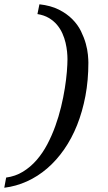

<svg xmlns="http://www.w3.org/2000/svg" viewBox="-68 -738 506 902"><path d="M347.2 -443.8Q347.2 -360.8 333.3 -287.1Q319.3 -213.4 294.2 -150.4Q269 -87.4 233.2 -35.9Q197.3 15.6 153.6 53.2Q109.9 90.8 58.8 114Q7.8 137.2 -47.9 144L-39.1 96.2Q4.4 90.3 39.8 68.6Q75.2 46.9 103.8 14.2Q132.3 -18.6 154.1 -59.8Q175.8 -101.1 191.9 -145.8Q208 -190.4 219 -236.1Q230 -281.7 236.6 -323.5Q243.2 -365.2 246.1 -400.6Q249 -436 249 -460Q249 -475.1 247.1 -495.1Q245.1 -515.1 240 -537.1Q234.9 -559.1 225.1 -581.1Q215.3 -603 199.7 -621.6Q184.1 -640.1 161.4 -653.6Q138.7 -667 107.9 -671.9L117.2 -717.8Q170.4 -711.9 208.3 -692.9Q246.1 -673.8 271.7 -647.9Q297.4 -622.1 312.3 -591.8Q327.1 -561.5 335 -533.2Q342.8 -504.9 345 -481Q347.2 -457 347.2 -443.8Z"/></svg>

Font: Charis SIL Phon
Style: Italic
Weight: 400
Italic angle: -11°
Foundry: SIL International
Version: Version 5.000